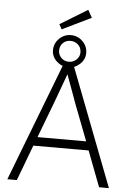

<svg xmlns="http://www.w3.org/2000/svg" viewBox="-65 -1081 773 1128"><g transform="rotate(5 321.0 -516.5)"><path d="M22 0 291 -700H352L621 0H563L483 -210H157L78 0ZM257 -473 177 -262H464L382 -475Q379 -483 368.5 -512.5Q358 -542 344.5 -578.5Q331 -615 320 -645Q310 -618 297.5 -583.5Q285 -549 273.5 -518Q262 -487 257 -473ZM321 -686Q282 -686 252.5 -713.5Q223 -741 223 -779Q223 -819 252 -847.5Q281 -876 321 -876Q361 -876 390 -847.5Q419 -819 419 -779Q419 -741 389.5 -713.5Q360 -686 321 -686ZM321 -719Q348 -719 366.5 -737Q385 -755 385 -779Q385 -808 366 -825Q347 -842 321 -842Q294 -842 276.5 -824.5Q259 -807 259 -779Q259 -755 277 -737Q295 -719 321 -719ZM263 -905 247 -934 409 -1033 434 -988Z"/></g></svg>

Font: Readex Pro ExtraLight
Style: Regular
Weight: 200
Designer: Bonnie Shaver-Troup, Thomas Jockin
Foundry: Lexend
Version: Version 1.203; ttfautohint (v1.8.3)